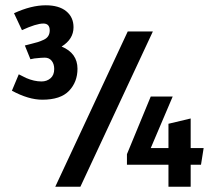

<svg xmlns="http://www.w3.org/2000/svg" viewBox="-20 -706 828 726"><path d="M189 0 463 -587H558L284 0ZM701 -258V-146H750L740 -83H701V0H617V-83H460V-123L550 -341H633L550 -146H617V-238ZM153 -686Q203 -686 230.5 -663.5Q258 -641 258 -603Q258 -558 213 -530Q273 -505 273 -446Q273 -396 241 -362.5Q209 -329 140 -329Q88 -329 25 -363L51 -425L79 -411Q109 -398 137 -398Q157 -398 171 -410Q185 -422 185 -445Q185 -464 175.5 -476Q166 -488 149 -488Q137 -488 110 -485L95 -482L74 -534Q81 -536 97.5 -540Q114 -544 123.5 -547Q133 -550 145 -555.5Q157 -561 162.5 -570Q168 -579 168 -591Q168 -617 144 -617Q117 -617 63 -592L33 -656Q98 -686 153 -686Z"/></svg>

Font: Amaranth
Style: Regular
Weight: 400
Designer: Gesine Todt
Foundry: Gesine Todt
Version: Version 1.000